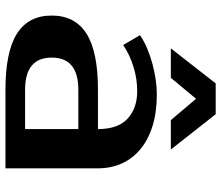

<svg xmlns="http://www.w3.org/2000/svg" viewBox="-72 -718 790 685"><g transform="rotate(90 322.5 -375.0)"><path d="M185 -165Q185 -70 300 -70H440V-260H300Q185 -260 185 -165ZM440 -330Q440 -402 402.5 -436Q365 -470 305 -470Q260 -470 217 -456.5Q174 -443 140 -420L105 -480Q127 -495 153.5 -506Q180 -517 208 -524.5Q236 -532 263.5 -536Q291 -540 315 -540Q379 -540 428 -525Q477 -510 511 -482Q545 -454 562.5 -415.5Q580 -377 580 -330V0H300Q164 0 99.5 -41Q35 -82 35 -165Q35 -248 99.5 -289Q164 -330 300 -330ZM387 -750 513 -590H408L332 -680L257 -590H152L277 -750Z"/></g></svg>

Font: Prosto One
Style: Regular
Weight: 400
Designer: Pavel Emelyanov and Jovanny lemonad
Foundry: Pavel Emelyanov and Jovanny Lemonad
Version: Version 1.001